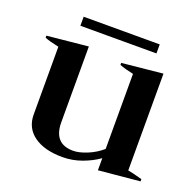

<svg xmlns="http://www.w3.org/2000/svg" viewBox="-115 -749 898 880"><g transform="rotate(20 334.0 -308.5)"><path d="M519 -584H148V-628H519ZM651 -19V-8L450 11V-48Q415 -23 369.5 -6.5Q324 10 276 10Q188 10 137 -26.5Q86 -63 86 -129V-459Q42 -468 17 -478V-488L217 -508V-139Q217 -34 312 -34Q341 -34 380 -50Q419 -66 450 -93V-459Q408 -468 382 -478V-488L581 -508V-36Q608 -31 651 -19Z"/></g></svg>

Font: Trirong SemiBold
Style: Regular
Weight: 600
Designer: Katatrad Team
Foundry: CadsonDemak
Version: Version 1.001